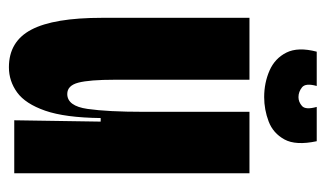

<svg xmlns="http://www.w3.org/2000/svg" viewBox="-170 -549 731 431"><g transform="rotate(90 195.5 -333.5)"><path d="M131 12Q73 12 46.5 -38.5Q20 -89 20 -197V-528H159V-226Q159 -169 165.5 -144Q172 -119 191 -119Q218 -119 224.5 -164.5Q231 -210 231 -290V-528H369V-253V0H250L253 -194H245Q244 -114 228.5 -69.5Q213 -25 187.5 -6.5Q162 12 131 12ZM96 -679H173Q166 -654 176 -646Q186 -638 198 -638Q209 -638 218 -646Q227 -654 220 -679H297Q307 -632 293 -606.5Q279 -581 252.5 -571Q226 -561 198 -561Q166 -561 138.5 -573Q111 -585 98 -611Q85 -637 96 -679Z"/></g></svg>

Font: Bricolage Grotesque 96pt Condensed Bricolage Grotesque 48pt Condensed Regular
Style: Bold
Weight: 700
Width: 3
Designer: Mathieu Triay
Foundry: Atelier Triay
Version: Version 1.001; ttfautohint (v1.8.4.7-5d5b);gftools[0.9.33.de